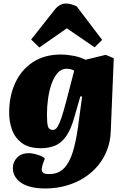

<svg xmlns="http://www.w3.org/2000/svg" viewBox="-20 -842 713 1092"><path d="M447 -293 437 -294 403 -176Q383 -104 355 -65.5Q327 -27 291.5 -13Q256 1 214 1Q144 1 104.5 -28.5Q65 -58 48.5 -104Q32 -150 32 -200Q32 -295 66.5 -370Q101 -445 167 -488.5Q233 -532 328 -532Q357 -532 396 -525Q435 -518 466 -502L581 -530L627 -511L610 -95Q608 -39 589.5 10Q571 59 537.5 99.5Q504 140 458.5 169Q413 198 356.5 214Q300 230 235 230Q196 230 162 222.5Q128 215 104 200Q80 185 66.5 163Q53 141 53 114Q53 79 77.5 54Q102 29 145 29Q156 29 174.5 33Q193 37 210.5 44Q228 51 235 60L225 87Q219 104 217.5 118Q216 132 225 140Q234 148 260 148Q312 148 344 115Q376 82 394 22.5Q412 -37 423 -115ZM281 -103Q291 -103 300 -112Q309 -121 319 -144.5Q329 -168 341.5 -211Q354 -254 371 -321L402 -440Q394 -445 383 -448Q372 -451 359 -451Q329 -451 308 -427.5Q287 -404 273.5 -366Q260 -328 253.5 -282Q247 -236 247 -190Q247 -144 252.5 -123.5Q258 -103 281 -103ZM561 -615 518 -573 360 -681 204 -572 157 -617 289 -784Q304 -804 321 -813Q338 -822 354 -822Q370 -822 385.5 -817.5Q401 -813 416 -806Z"/></svg>

Font: Literata 18pt Black
Style: Italic
Weight: 900
Italic angle: -2°
Designer: Latin by Veronika Burian and Jose Scaglione. Greek by Irene Vlachou. Cyrillic by Vera Evstafieva
Foundry: TypeTogether
Version: Version 3.103;gftools[0.9.29]